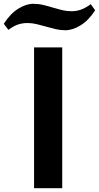

<svg xmlns="http://www.w3.org/2000/svg" viewBox="-96 -989 520 1009"><path d="M83 -740H231V0H83ZM-76 -864Q-42 -917 -0.5 -943Q41 -969 79 -969Q106 -969 131 -963Q156 -957 180.5 -949.5Q205 -942 229.5 -936Q254 -930 280 -930Q305 -930 328.5 -938Q352 -946 381 -967L404 -935Q371 -883 328.5 -856.5Q286 -830 247 -830Q221 -830 196 -836Q171 -842 146.5 -849Q122 -856 97.5 -862Q73 -868 48 -868Q23 -868 -0.5 -860.5Q-24 -853 -52 -832Z"/></svg>

Font: Encode Sans Wide
Style: SemiBold
Weight: 600
Designer: Pablo Impallari, Andres Torresi
Foundry: Pablo Impallari, Andres Torresi
Version: Version 1.000; ttfautohint (v1.00) -l 8 -r 50 -G 200 -x 14 -